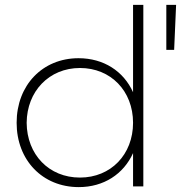

<svg xmlns="http://www.w3.org/2000/svg" viewBox="-20 -762 740 785"><path d="M524 -385C485 -471 404 -524 301 -524C154 -524 48 -414 48 -260C48 -107 154 3 302 3C404 3 485 -50 524 -136V0H566V-742H524ZM660 -742V-558H692L700 -742ZM307 -36C180 -36 90 -130 89 -260C90 -389 181 -484 307 -484C433 -484 524 -390 524 -260C524 -130 433 -36 307 -36Z"/></svg>

Font: Montserrat arm ExtraLight
Style: Regular
Weight: 275
Designer: Julieta Ulanovsky
Foundry: Julieta Ulanovsky
Version: Version 6.000;PS 006.000;hotconv 1.0.88;makeotf.lib2.5.64775